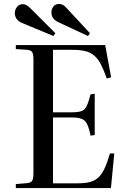

<svg xmlns="http://www.w3.org/2000/svg" viewBox="-20 -951 649 971"><path d="M60 0V-20L118 -25Q137 -27 143 -37.5Q149 -48 149 -76V-652Q149 -677 142.5 -687.5Q136 -698 116 -699L60 -703V-723H512L542 -560L520 -554Q505 -597 490.5 -625Q476 -653 457 -669.5Q438 -686 411.5 -692.5Q385 -699 345 -699H248V-383H341Q375 -383 392 -389Q409 -395 418.5 -415Q428 -435 438 -474L459 -477V-268L438 -265Q430 -304 420.5 -323.5Q411 -343 393 -350Q375 -357 341 -357H248V-24H375Q412 -24 436.5 -31Q461 -38 478.5 -54.5Q496 -71 509.5 -100.5Q523 -130 536 -175H558L541 0ZM425 -769 281 -836Q260 -845 250 -857.5Q240 -870 240 -888Q240 -905 250 -918Q260 -931 279 -931Q288 -931 297.5 -926.5Q307 -922 319 -908L435 -783ZM250 -769 96 -833Q75 -841 65 -854Q55 -867 55 -885Q55 -902 66 -916Q77 -930 96 -930Q105 -930 114 -925Q123 -920 136 -907L260 -783Z"/></svg>

Font: Literata 60pt
Style: Regular
Weight: 400
Designer: Latin by Veronika Burian and Jose Scaglione. Greek by Irene Vlachou. Cyrillic by Vera Evstafieva.
Foundry: TypeTogether
Version: Version 3.002